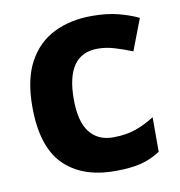

<svg xmlns="http://www.w3.org/2000/svg" viewBox="-68 -619 651 693"><g transform="rotate(-10 257.0 -273.0)"><path d="M300 10Q178 10 111.5 -57.5Q45 -125 45 -270Q45 -370 79 -433Q113 -496 173.5 -526Q234 -556 313 -556Q369 -556 410.5 -545Q452 -534 483 -519L439 -404Q404 -418 373.5 -427Q343 -436 313 -436Q197 -436 197 -271Q197 -189 227.5 -150Q258 -111 313 -111Q360 -111 396 -123.5Q432 -136 466 -158V-31Q432 -9 394.5 0.5Q357 10 300 10Z"/></g></svg>

Font: Noto IKEA Latin
Style: Bold
Weight: 700
Designer: Monotype Design Team
Foundry: Monotype Imaging Inc.
Version: Version 1.0